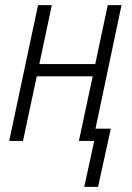

<svg xmlns="http://www.w3.org/2000/svg" viewBox="-20 -552 518 752"><path d="M310 180 349 0H289L343 -253H124L70 0H16L129 -532H183L134 -301H353L402 -532H456L354 -48H414L364 180Z"/></svg>

Font: Noto Sans Display SemiCondensed Light
Style: Italic
Weight: 300
Width: 4
Italic angle: -12°
Designer: Monotype Design Team
Foundry: Monotype Imaging Inc.
Version: Version 1.900